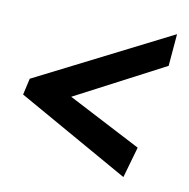

<svg xmlns="http://www.w3.org/2000/svg" viewBox="-52 -500 463 471"><g transform="rotate(10 179.0 -265.0)"><path d="M6.8 -237.8 16.1 -278.8 353 -449.2 346.2 -369.1 124 -252.9 306.2 -158.2 284.2 -81.1Z"/></g></svg>

Font: Pattaya
Style: Regular
Weight: 400
Designer: Pablo Impallari / Thai characters Designed by Thanarat Vachiruckul and Suppakit Chalermlarp
Foundry: Pablo Impallari
Version: Version 2.000